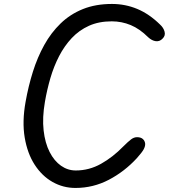

<svg xmlns="http://www.w3.org/2000/svg" viewBox="-20 -950 855 972"><path d="M362 1.5Q299.5 1.5 246 -28.8Q192.5 -59 155.5 -116.2Q118.5 -173.5 105 -254Q91.5 -334.5 109.5 -434.5Q123.5 -513.5 146.5 -586.8Q169.5 -660 204 -722.2Q238.5 -784.5 286.8 -831.2Q335 -878 399.5 -904Q464 -930 547 -930Q614 -930 674.8 -904.8Q735.5 -879.5 790.5 -825.5Q808 -809.5 813.2 -789.5Q818.5 -769.5 803 -754.5Q788.5 -739 768.8 -741.5Q749 -744 730 -761.5Q687.5 -804 641.8 -823Q596 -842 546 -842Q480.5 -842 430.5 -819.5Q380.5 -797 343.2 -757.2Q306 -717.5 279.2 -665.8Q252.5 -614 235.2 -555Q218 -496 207.5 -435Q193.5 -354 200.8 -290Q208 -226 231.2 -180.5Q254.5 -135 288.8 -111Q323 -87 363.5 -87Q431.5 -87 491.5 -120.8Q551.5 -154.5 604 -208.5Q628 -232.5 643 -244Q658 -255.5 673.5 -255.5Q693 -255.5 703.2 -246.2Q713.5 -237 715 -222Q715.5 -209 707.2 -193.8Q699 -178.5 673 -149.5Q610.5 -81.5 531.2 -40Q452 1.5 362 1.5Z"/></svg>

Font: Edu AU VIC WA NT Pre Medium
Style: Regular
Weight: 500
Designer: Tina and Corey Anderson, Eben Sorkin, Mirko Velimirovic
Foundry: Google for Education
Version: Version 1.001